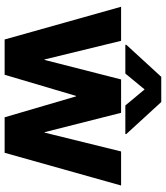

<svg xmlns="http://www.w3.org/2000/svg" viewBox="38 -772 733 850"><g transform="rotate(90 405.0 -346.5)"><path d="M154.3 0 9.4 -515.6H160.2L242.8 -176.4H244.7L331.2 -515.6H478.9L564.6 -177.1H566.6L650 -515.6H800.8L655.9 0H498.8L406.1 -316.2H404.1L310.5 0ZM305.1 -534.4H177.7V-538.7L319.7 -693.4H431.1L573 -538.7V-534.4H446.3L375.4 -619.7Z"/></g></svg>

Font: Inter Display V
Style: Regular
Weight: 400
Designer: Rasmus Andersson
Foundry: rsms
Version: Version 3.015;git-src